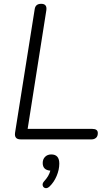

<svg xmlns="http://www.w3.org/2000/svg" viewBox="-20 -731 575 1007"><path d="M88 0Q54 0 59 -35L162 -683Q166 -711 196 -711Q228 -711 223 -677L125 -55H464Q493 -55 493 -33Q493 -16 483.5 -8Q474 0 461 0ZM240 247Q228 258 217.5 255.5Q207 253 204 242Q201 231 212 219Q237 192 244 164Q204 161 204 124Q204 104 216.5 91.5Q229 79 249 79Q291 79 291 127Q291 159 277 192Q263 225 240 247Z"/></svg>

Font: Nunito Light
Style: Italic
Weight: 300
Italic angle: -9°
Designer: Vernon Adams
Foundry: Vernon Adams
Version: Version 3.601; ttfautohint (v1.8.2.53-6de2)